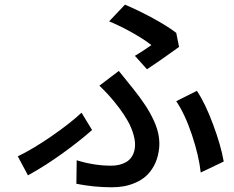

<svg xmlns="http://www.w3.org/2000/svg" viewBox="-20 -767 996 818"><path d="M606.2 -471.9 554.7 -529.1Q588.8 -549 625 -574.9Q596.6 -597.7 545.6 -626.6Q494.7 -655.5 445 -676.1L512.4 -747.2Q569.6 -723 631.4 -689.5Q693.2 -655.9 730.8 -627.1L742.9 -567.1Q656.6 -504.6 606.2 -471.9ZM305.4 16 306.8 -84.2Q380.7 -61.1 453.8 -61.1Q471.9 -61.1 487.6 -64.8Q503.2 -68.5 517.2 -76.3Q531.2 -84.2 541 -98.7Q550.8 -113.3 554 -133.2Q558.2 -158.7 549.7 -190.2Q541.2 -221.6 525.2 -250.2Q509.2 -278.8 486.7 -308.6Q464.1 -338.4 443.9 -360.6Q423.7 -382.8 403.4 -402L486.2 -464.8Q508.2 -438.2 546.5 -389.9Q577.4 -351.6 598.9 -318.7Q620.4 -285.9 635.8 -252.3Q651.3 -218.8 656.4 -186.3Q661.6 -153.8 656.2 -122.2Q650.6 -87 635.5 -59.8Q620.4 -32.7 600.9 -15.8Q581.3 1.1 555.9 11.9Q530.5 22.7 506.4 26.8Q482.2 30.9 456 30.9Q381.4 30.9 305.4 16ZM933.2 -78.8 835.2 -32Q827.4 -103.3 797.9 -191.8Q768.5 -280.2 730.8 -335.9L818.9 -380Q854.8 -326 888.1 -236.2Q921.5 -146.3 933.2 -78.8ZM372.2 -213.1Q318.9 -165.8 245.7 -113.1Q172.6 -60.4 99.1 -19.9L55.8 -100.9Q119.7 -131.7 199 -186.4Q278.4 -241.1 327.4 -286.9Z"/></svg>

Font: Karasuma Gothic
Style: Medium Italic
Weight: 500
Italic angle: 9.39998°
Designer: Rasmus Andersson / Ryoko Nishizuka
Foundry: Genbu
Version: Version 1.00